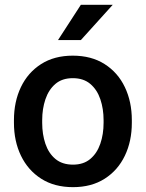

<svg xmlns="http://www.w3.org/2000/svg" viewBox="-20 -770 607 800"><path d="M38.1 -258.3V-269.5Q38.1 -346.2 67.1 -407Q96.2 -467.8 151.1 -502.9Q206.1 -538.1 283.2 -538.1Q360.8 -538.1 416 -502.9Q471.2 -467.8 500.2 -407Q529.3 -346.2 529.3 -269.5V-258.3Q529.3 -181.6 500.2 -121.1Q471.2 -60.5 416.3 -25.4Q361.3 9.8 284.2 9.8Q206.5 9.8 151.6 -25.4Q96.7 -60.5 67.4 -121.1Q38.1 -181.6 38.1 -258.3ZM155.8 -269.5V-258.3Q155.8 -210.4 169.2 -170.9Q182.6 -131.3 210.9 -107.7Q239.3 -84 284.2 -84Q328.1 -84 356.2 -107.7Q384.3 -131.3 397.9 -170.9Q411.6 -210.4 411.6 -258.3V-269.5Q411.6 -316.4 398.2 -356.2Q384.8 -396 356.4 -420.2Q328.1 -444.3 283.2 -444.3Q238.8 -444.3 210.7 -420.2Q182.6 -396 169.2 -356.2Q155.8 -316.4 155.8 -269.5ZM221.7 -603 316.9 -750H449.7L316.9 -603Z"/></svg>

Font: Vazirmatn FD Medium
Style: Regular
Weight: 500
Designer: Saber Rastikerdar
Foundry: Saber Rastikerdar
Version: Version 33.003